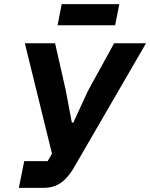

<svg xmlns="http://www.w3.org/2000/svg" viewBox="-20 -907 725 927"><path d="M71 0 97 -129H210L231 -165L100 -698H246L297 -473L327 -315H334L404 -467L531 -698H685L337 -98Q316 -62 293.5 -40.5Q271 -19 246 -9.5Q221 0 190 0ZM258 -785 278 -887H556L536 -785Z"/></svg>

Font: IBM Plex Sans
Style: Italic
Weight: 400
Italic angle: -11.31°
Designer: Mike Abbink, Paul van der Laan, Pieter van Rosmalen
Foundry: Bold Monday
Version: Version 3.201